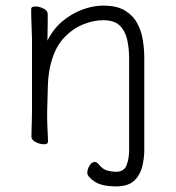

<svg xmlns="http://www.w3.org/2000/svg" viewBox="-20 -504 628 684"><path d="M440 -294Q440 -334 432.5 -365Q425 -396 405.5 -414Q386 -432 348 -432Q313 -432 276 -417Q239 -402 209 -370.5Q179 -339 164 -288Q152 -248 150.5 -198.5Q149 -149 148 -105V-91Q148 -63 149.5 -38.5Q151 -14 151 1Q151 10 136 10Q123 10 107.5 2.5Q92 -5 92 -17Q92 -25 92.5 -43.5Q93 -62 93.5 -80Q94 -98 94 -105V-365Q94 -375 93 -396Q92 -417 91.5 -439Q91 -461 91 -472Q91 -481 106 -481Q120 -481 135 -473.5Q150 -466 150 -454Q150 -446 150 -428.5Q150 -411 149.5 -392Q149 -373 149 -359Q169 -400 201.5 -427.5Q234 -455 272.5 -469.5Q311 -484 348 -484Q396 -484 425 -466.5Q454 -449 469 -421Q484 -393 489 -360.5Q494 -328 494 -298V30Q494 62 486 92Q478 122 456.5 141Q435 160 393 160Q342 160 316.5 142.5Q291 125 291 112Q291 99 299 86Q307 73 317 73Q325 73 332 82Q347 100 363.5 104Q380 108 393 108Q422 108 431 84.5Q440 61 440 31Z"/></svg>

Font: Moon Stars Kai T HW Light
Style: Regular
Weight: 300
Designer: GuiWonder
Version: Version 1.101